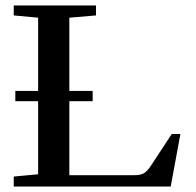

<svg xmlns="http://www.w3.org/2000/svg" viewBox="-20 -683 718 703"><path d="M30.3 0V-36.6L119.6 -44.9V-312.5H36.1V-350.1H119.6V-618.2L30.3 -626.5V-663.1H331.5V-626.5L233.9 -618.2V-350.1H319.3V-312.5H233.9V-41.5H470.7Q493.7 -41.5 506.1 -48.3Q518.6 -55.2 531.2 -74.2L608.9 -192.4H640.6L605 0Z"/></svg>

Font: Elstob 8pt Medium
Style: Regular
Weight: 500
Designer: Peter S. Baker
Version: Version 1.015